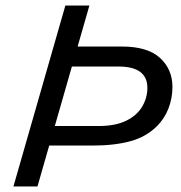

<svg xmlns="http://www.w3.org/2000/svg" viewBox="-20 -675 654 695"><path d="M216.6 -655H303.6L115.6 0H28.6ZM227.4 -506.6H420.7Q514.6 -506.6 559.4 -465.2Q604.2 -423.8 604.2 -360.5Q604.2 -319.8 590 -283Q575.9 -246.1 548.4 -218.6Q509.5 -179.7 452.2 -163.9Q394.8 -148.1 314.8 -148.1H124.1L145 -218.8H336Q398.1 -218.8 437.2 -238.2Q476.3 -257.6 494.9 -289.5Q513.5 -321.4 513.5 -356.8Q513.5 -434.2 408.7 -434.2H206.5Z"/></svg>

Font: Intel One Mono Light
Style: Italic
Weight: 300
Italic angle: -16°
Monospace: yes
Designer: Fred Shallcrass
Foundry: Frere-Jones Type LLC
Version: Version 1.004